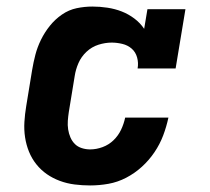

<svg xmlns="http://www.w3.org/2000/svg" viewBox="-20 -558 640 586"><path d="M255 8Q231 8 207.5 5Q184 2 162.5 -6Q141 -14 123 -26.5Q105 -39 91 -56.5Q77 -74 68.5 -95Q60 -116 56.5 -139Q53 -162 54.5 -186Q56 -210 60 -234L78 -344Q82 -368 88 -391Q94 -414 105 -436.5Q116 -459 132 -479Q148 -499 169 -513.5Q190 -528 214 -533Q238 -538 262 -538Q285 -538 308 -534.5Q331 -531 351.5 -523Q372 -515 390 -501.5Q408 -488 420 -470L430 -530H546L516 -349H400Q403 -366 398.5 -382.5Q394 -399 382 -409.5Q370 -420 353.5 -424Q337 -428 321 -428Q301 -428 280.5 -421.5Q260 -415 244 -400Q228 -385 219.5 -365.5Q211 -346 208 -326L190 -216Q188 -203 187 -189.5Q186 -176 188 -163Q190 -150 195 -138.5Q200 -127 208.5 -118.5Q217 -110 229.5 -106Q242 -102 255 -102Q274 -102 293 -109Q312 -116 326.5 -130Q341 -144 349.5 -162Q358 -180 362 -199H494Q488 -171 478 -144.5Q468 -118 451.5 -93.5Q435 -69 413 -49Q391 -29 365 -15.5Q339 -2 311 3Q283 8 255 8Z"/></svg>

Font: Iosevka Curly Slab XBdExObl
Style: Regular
Weight: 800
Width: 7
Italic angle: -9°
Monospace: yes
Designer: Belleve Invis
Foundry: Belleve Invis
Version: Version 11.1.0; ttfautohint (v1.8.3)